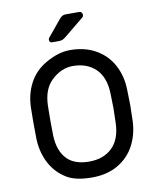

<svg xmlns="http://www.w3.org/2000/svg" viewBox="-98 -985 868 1069"><g transform="rotate(-10 336.0 -450.0)"><path d="M349 -910H423Q432 -910 437 -904.5Q442 -899 442 -890Q442 -883 437 -878L326 -787Q315 -778 306.5 -774Q298 -770 284 -770H247Q231 -770 231 -786Q231 -794 236 -799L312 -891Q323 -903 330 -906.5Q337 -910 349 -910ZM612 -439Q614 -379 614 -350Q614 -321 612 -261Q609 -185 576.5 -123.5Q544 -62 482.5 -26Q421 10 336 10Q246 10 196 -19Q135 -55 102.5 -116.5Q70 -178 67 -254Q66 -284 66 -343Q66 -402 67 -432Q69 -508 101.5 -569.5Q134 -631 196 -667Q270 -710 336 -710Q421 -710 483 -674Q545 -638 577.5 -576.5Q610 -515 612 -439ZM214 -566Q165 -519 162 -427Q161 -397 161 -343Q161 -289 162 -259Q165 -167 214 -120Q256 -80 336 -80Q416 -80 465 -127Q514 -174 517 -266Q519 -326 519 -350Q519 -374 517 -434Q514 -526 465 -573Q416 -620 336 -620Q270 -620 214 -566Z"/></g></svg>

Font: Contemporary
Style: Regular
Weight: 400
Designer: Victor Tran
Foundry: Victor Tran
Version: Version 1.100